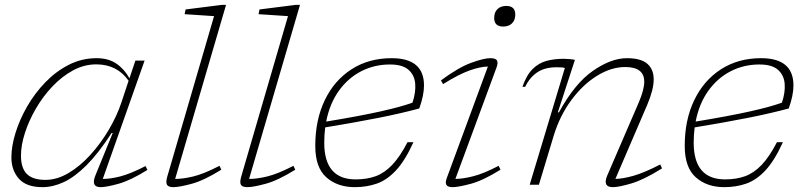

<svg xmlns="http://www.w3.org/2000/svg" viewBox="-20 -762 3320 792"><path d="M374 -39.5 445 -213.5H440.5Q386.5 -130 337.5 -81Q288.5 -32 243.5 -11Q198.5 10 155.5 10Q88.5 10 57.8 -25Q27 -60 27 -112.5Q27 -159 44 -214Q61 -269 92.2 -323.2Q123.5 -377.5 167 -422.5Q210.5 -467.5 264 -494.8Q317.5 -522 378.5 -522Q427.5 -522 460.2 -499.5Q493 -477 514 -439L538.5 -512H576.5L404 -24Q433.5 -23.5 475.8 -34.2Q518 -45 580.5 -77L588 -61Q518 -17.5 468.5 -3.8Q419 10 395 10Q353.5 10 374 -39.5ZM66.5 -120Q66.5 -68.5 91 -44.2Q115.5 -20 167 -20Q215.5 -20 263.2 -48.5Q311 -77 353.5 -124Q396 -171 429.2 -227.5Q462.5 -284 481 -340L510.5 -429Q463 -496.5 377 -496.5Q327 -496.5 281 -471.5Q235 -446.5 196 -405.2Q157 -364 128 -314Q99 -264 82.8 -213.5Q66.5 -163 66.5 -120Z M863 -695.5 741.5 -703.5 745.5 -723 896 -742H912.5L702.5 -24Q733 -23.5 776.8 -34Q820.5 -44.5 885.5 -78L893 -62Q821.5 -17.5 770.5 -3.8Q719.5 10 695 10Q675 10 669 0.5Q663 -9 670 -33.5Z M1168 -695.5 1046.5 -703.5 1050.5 -723 1201 -742H1217.5L1007.5 -24Q1038 -23.5 1081.8 -34Q1125.5 -44.5 1190.5 -78L1198 -62Q1126.5 -17.5 1075.5 -3.8Q1024.5 10 1000 10Q980 10 974 0.5Q968 -9 975 -33.5Z M1685.5 -175.5Q1651 -99.5 1613.5 -59.2Q1576 -19 1534 -4.5Q1492 10 1443.5 10Q1372 10 1326.2 -30.5Q1280.5 -71 1280.5 -160Q1280.5 -267.5 1319.8 -349Q1359 -430.5 1430 -476.2Q1501 -522 1595.5 -522Q1729 -522 1729 -409.5Q1729 -368.5 1709.5 -314.5Q1633 -294 1542.2 -276Q1451.5 -258 1321.5 -236.5Q1317.5 -206 1317.5 -173.5Q1317.5 -22 1447 -22Q1493.5 -22 1529.8 -35.2Q1566 -48.5 1597.8 -81.8Q1629.5 -115 1661 -175.5ZM1588.5 -496Q1524.5 -496 1470.2 -468.2Q1416 -440.5 1378 -387.8Q1340 -335 1325.5 -260.5Q1468 -284 1551.2 -302.8Q1634.5 -321.5 1681.5 -338.5Q1695.5 -380.5 1692.8 -416.2Q1690 -452 1665.2 -474Q1640.5 -496 1588.5 -496Z M2018.5 -688Q2018.5 -711 2031.8 -724.2Q2045 -737.5 2068.5 -737.5Q2105.5 -737.5 2105.5 -702Q2105.5 -679 2092.2 -665.8Q2079 -652.5 2055.5 -652.5Q2018.5 -652.5 2018.5 -688ZM1823.5 -29 1992.5 -487.5Q1961 -487 1917.2 -471.5Q1873.5 -456 1807.5 -415L1799 -430.5Q1871.5 -484 1923.8 -503Q1976 -522 2002 -522Q2024.5 -522 2030 -512.8Q2035.5 -503.5 2028 -483L1858.5 -24Q1888.5 -24 1931.5 -34.8Q1974.5 -45.5 2037 -78L2044.5 -62Q1973 -17.5 1922 -3.8Q1871 10 1846.5 10Q1828 10 1821.8 1.2Q1815.5 -7.5 1823.5 -29Z M2146.5 -404H2135Q2152 -452.5 2177 -477.2Q2202 -502 2234.2 -510.8Q2266.5 -519.5 2305.5 -519.5Q2316.5 -519.5 2330 -518.2Q2343.5 -517 2351.5 -515L2281 -298.5H2285.5Q2351 -418 2426 -470Q2501 -522 2566 -522Q2624 -522 2650.2 -499Q2676.5 -476 2676.5 -434.5Q2676.5 -392.5 2650 -330L2518.5 -24Q2549.5 -24.5 2593.5 -37Q2637.5 -49.5 2703.5 -83.5L2711 -67.5Q2637 -21 2585 -5.5Q2533 10 2508 10Q2464 10 2485.5 -39.5L2614.5 -338.5Q2637.5 -392 2637.5 -425Q2637.5 -485.5 2559 -485.5Q2501 -485.5 2442.5 -449.2Q2384 -413 2336.5 -348.8Q2289 -284.5 2263.5 -200.5L2203 0H2165L2310 -481.5Q2303 -484 2293 -484.2Q2283 -484.5 2274.5 -484.5Q2228 -484.5 2196.8 -464Q2165.5 -443.5 2146.5 -404Z M3209.5 -175.5Q3175 -99.5 3137.5 -59.2Q3100 -19 3058 -4.5Q3016 10 2967.5 10Q2896 10 2850.2 -30.5Q2804.5 -71 2804.5 -160Q2804.5 -267.5 2843.8 -349Q2883 -430.5 2954 -476.2Q3025 -522 3119.5 -522Q3253 -522 3253 -409.5Q3253 -368.5 3233.5 -314.5Q3157 -294 3066.2 -276Q2975.5 -258 2845.5 -236.5Q2841.5 -206 2841.5 -173.5Q2841.5 -22 2971 -22Q3017.5 -22 3053.8 -35.2Q3090 -48.5 3121.8 -81.8Q3153.5 -115 3185 -175.5ZM3112.5 -496Q3048.5 -496 2994.2 -468.2Q2940 -440.5 2902 -387.8Q2864 -335 2849.5 -260.5Q2992 -284 3075.2 -302.8Q3158.5 -321.5 3205.5 -338.5Q3219.5 -380.5 3216.8 -416.2Q3214 -452 3189.2 -474Q3164.5 -496 3112.5 -496Z"/></svg>

Font: Newsreader Caption ExtraLight
Style: Italic
Weight: 275
Italic angle: -17°
Designer: Hugues Gentile
Foundry: Production Type
Version: Version 1.001